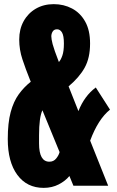

<svg xmlns="http://www.w3.org/2000/svg" viewBox="-20 -887 560 917"><path d="M188.5 10.3Q108.4 10.3 62.7 -51.8Q17.1 -113.8 17.1 -222.7Q17.1 -300.3 31 -351.6Q44.9 -402.8 69.8 -437Q94.7 -471.2 127 -496.6L123 -506.3Q102.5 -557.1 87.2 -603.3Q71.8 -649.4 71.8 -698.2Q71.8 -747.6 92.8 -785.6Q113.8 -823.7 151.1 -845.5Q188.5 -867.2 236.8 -867.2Q284.7 -867.2 324 -846.4Q363.3 -825.7 386.7 -784.2Q410.2 -742.7 410.2 -679.2Q410.2 -610.4 384.5 -564Q358.9 -517.6 307.6 -474.6L354.5 -356.4Q383.3 -429.2 437.5 -469.2L505.4 -363.3Q448.7 -317.9 410.6 -215.3L496.6 0H330.6L311.5 -46.4Q292.5 -22.9 260.5 -6.3Q228.5 10.3 188.5 10.3ZM225.1 -713.4Q225.1 -700.7 231.4 -676Q237.8 -651.4 261.2 -590.8Q270.5 -600.6 277.8 -621.6Q285.2 -642.6 285.2 -679.2Q285.2 -716.8 276.1 -731.9Q267.1 -747.1 252.4 -747.1Q238.3 -747.1 231.7 -736.6Q225.1 -726.1 225.1 -713.4ZM166.5 -201.7Q166.5 -114.7 215.8 -114.7Q235.8 -114.7 248 -129.6Q260.3 -144.5 264.6 -160.6L182.6 -360.4Q166.5 -326.2 166.5 -240.7Z"/></svg>

Font: webenart
Style: Regular
Weight: 400
Designer: Vernon Adams
Foundry: Vernon Adams
Version: Version 2.116; ttfautohint (v1.8.3)